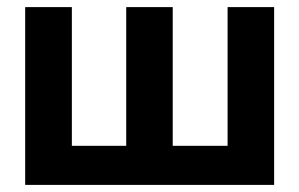

<svg xmlns="http://www.w3.org/2000/svg" viewBox="-20 -520 842 540"><path d="M50.8 -500H182.1V-109.9H335V-500H465.8V-109.9H620.1V-500H751V0H50.8Z"/></svg>

Font: LT Wave Text Bold
Style: Regular
Weight: 700
Designer: Daniel Lyons
Version: Version 2.5 (Glyphs App)